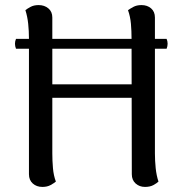

<svg xmlns="http://www.w3.org/2000/svg" viewBox="-20 -724 724 756"><path d="M43 -571H636Q644 -552 636 -532H43Q35 -552 43 -571ZM186 -120Q186 -91 188.5 -62Q191 -33 200 -9Q193 -3 179.5 4.5Q166 12 147 12Q124 12 109 -1.5Q94 -15 94 -38V-572Q94 -602 91 -630.5Q88 -659 80 -684Q86 -689 99.5 -696.5Q113 -704 132 -704Q155 -704 170.5 -691Q186 -678 186 -655ZM590 -120Q590 -91 593 -62Q596 -33 604 -9Q598 -3 584.5 4.5Q571 12 551 12Q529 12 514 -1.5Q499 -15 499 -38L498 -572Q498 -602 495.5 -630.5Q493 -659 484 -684Q491 -689 504.5 -696.5Q518 -704 537 -704Q560 -704 575 -691Q590 -678 590 -655ZM152 -392H529V-339H152Z"/></svg>

Font: Arima Medium
Style: Regular
Weight: 500
Designer: Joana Correia and Natanael Gama
Foundry: NDISCOVER
Version: Version 1.101;gftools[0.9.23]